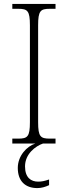

<svg xmlns="http://www.w3.org/2000/svg" viewBox="-20 -734 348 982"><path d="M43 0H161C117 14 71 63 71 125C71 192 109 228 171 228C192 228 212 222 231 213V184C207 192 194 195 175 195C139 195 108 175 108 117C108 53 162 13 200 0H264V-25H235C187 -25 175 -35 175 -109V-605C175 -679 187 -689 235 -689H264V-714H43V-689H73C121 -689 133 -679 133 -605V-109C133 -35 121 -25 73 -25H43Z"/></svg>

Font: Noto Serif Devanagari SemiCondensed ExtraLight
Style: Regular
Weight: 200
Width: 4
Designer: Universal Thirst, Indian Type Foundry and the Monotype Design Team
Foundry: Monotype Imaging Inc.
Version: Version 2.004